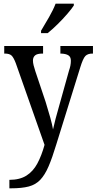

<svg xmlns="http://www.w3.org/2000/svg" viewBox="-20 -786 525 1043"><path d="M31 191Q87 191 123.5 168Q160 145 183 102Q206 59 222 1L66 -442Q54 -474 42.5 -484.5Q31 -495 6 -495H3V-536H214V-495H211Q182 -495 170.5 -485Q159 -475 159 -457Q159 -446 162.5 -431.5Q166 -417 172 -399L228 -232Q242 -187 253 -147.5Q264 -108 268 -83Q274 -111 282 -141Q290 -171 300 -206L355 -403Q360 -417 362.5 -430Q365 -443 365 -456Q365 -477 351.5 -485.5Q338 -494 311 -495H308V-536H485V-495H482Q457 -495 444 -482Q431 -469 416 -420L286 -2Q264 71 244 117.5Q224 164 199 190.5Q174 217 136.5 227Q99 237 40 237H31ZM203 -619Q224 -654 246.5 -693Q269 -732 282 -766H381V-756Q370 -739 346 -711Q322 -683 293 -654.5Q264 -626 239 -606H203Z"/></svg>

Font: Noto Serif Sinhala Condensed
Style: Regular
Weight: 400
Width: 3
Designer: Jelle Bosma - Monotype Design Team
Foundry: Monotype Imaging Inc.
Version: Version 2.007; ttfautohint (v1.8.4.7-5d5b)